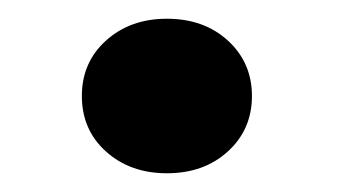

<svg xmlns="http://www.w3.org/2000/svg" viewBox="-20 -437 361 205"><path d="M158.2 -417Q197.8 -417 223.4 -393.6Q249 -370.1 249 -334.5Q249 -298.8 223.4 -275.4Q197.8 -252 158.2 -252Q119.1 -252 93.3 -275.1Q67.4 -298.3 67.4 -334.5Q67.4 -370.6 93.3 -393.8Q119.1 -417 158.2 -417Z"/></svg>

Font: Vazir Black UI
Style: Black-UI
Weight: 900
Designer: Saber Rastikerdar
Foundry: Saber Rastikerdar
Version: Version 30.1.0